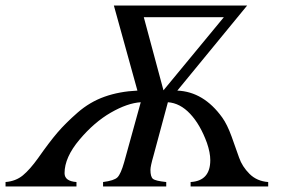

<svg xmlns="http://www.w3.org/2000/svg" viewBox="-75 -673 1048 693"><path d="M893 0H613V-16Q684 -20 684 -95Q684 -122 672 -157Q648 -223 611.5 -262Q575 -301 531 -304L479 -111Q468 -73 468 -60Q468 -35 477 -27.5Q486 -20 525 -16V0H297V-16Q337 -21 349 -33Q361 -45 373 -87L433 -304Q385 -301 325 -266.5Q265 -232 212 -169Q158 -105 158 -48Q158 -19 201 -16V0H-55V-16Q-18 -19 7.5 -40Q33 -61 63 -103Q103 -160 132 -194Q161 -228 205 -266.5Q249 -305 302.5 -324Q356 -343 421 -346L336 -653H817L565 -346Q660 -342 727 -249Q745 -224 761 -180Q777 -136 788 -104Q799 -72 825.5 -45.5Q852 -19 893 -16ZM733 -611H444L515 -347Z"/></svg>

Font: STIX MathJax Alphabets
Style: Italic
Weight: 400
Italic angle: -16.33°
Designer: MicroPress Inc., with final additions and corrections provided by Coen Hoffman, Elsevier (retired)
Version: Version 1.1.1